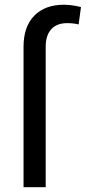

<svg xmlns="http://www.w3.org/2000/svg" viewBox="-20 -780 357 800"><path d="M170.4 0H78.1V-585.4Q78.1 -668.9 122.8 -714.6Q167.5 -760.3 246.6 -760.3Q278.3 -760.3 317.4 -750.5L307.6 -678.2Q286.1 -683.6 259.8 -683.6Q216.3 -683.6 193.4 -658Q170.4 -632.3 170.4 -585.4Z"/></svg>

Font: Bert Sans Medium
Style: Regular
Weight: 500
Designer: Christian Robertson, Adam Twardoch, & Cristiano Sobral
Foundry: Google
Version: Version 12.135;January 10, 2020;FontCreator 12.0.0.2547 64-b